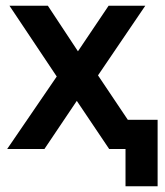

<svg xmlns="http://www.w3.org/2000/svg" viewBox="-20 -520 575 670"><path d="M248 -168 135 0H5L178 -253L13 -500H147L252 -341L359 -500H487L322 -257L426 -102H530V130H418V0H361Z"/></svg>

Font: PT Root UI Web Bold
Style: Regular
Weight: 700
Designer: Vitaly Kuzmin
Foundry: ParaType Ltd.
Version: Version 1.000W